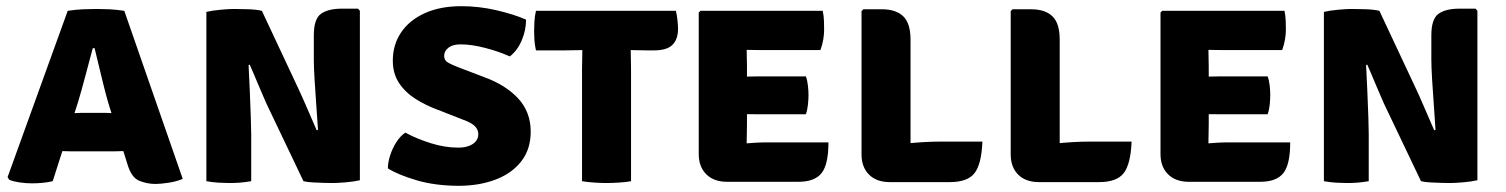

<svg xmlns="http://www.w3.org/2000/svg" viewBox="-20 -586 4870 621"><path d="M199 -551Q225 -555 249.2 -556Q273.5 -557 293.5 -557Q312 -557 333.5 -556Q355 -555 382 -551L571 -7.5Q553.5 0.5 526.5 4.8Q499.5 9 483 9Q455.5 9 430 -1.5Q404.5 -12 391.5 -57L330 -254Q322.5 -280 314.8 -311Q307 -342 299.8 -372.8Q292.5 -403.5 286 -430H280Q269.5 -392 256.8 -343Q244 -294 232 -254.5L150.5 0Q136 3.5 119 5.2Q102 7 83.5 7Q63.5 7 43.2 4Q23 1 10 -4.5L4.5 -13ZM212 -96.5Q205 -96.5 198.5 -96.8Q192 -97 185.2 -97.2Q178.5 -97.5 171.5 -97.5H101L150 -220H211Q217.5 -220 224.2 -220.2Q231 -220.5 237.8 -220.8Q244.5 -221 251.5 -221H314Q321 -221 327 -220.8Q333 -220.5 339 -220.2Q345 -220 352 -220H417.5L461 -97.5H388Q380.5 -97.5 374 -97.2Q367.5 -97 361 -96.8Q354.5 -96.5 347.5 -96.5Z M647.5 -547.5Q666 -552 693.5 -554.5Q721 -557 736 -557Q751.5 -557 780 -556.2Q808.5 -555.5 827 -551L791 -378.5L784 -375.5Q786 -336 788 -290.2Q790 -244.5 791.2 -206.8Q792.5 -169 792.5 -152V0Q773 3.5 755 4.8Q737 6 721.5 6Q707.5 6 686.8 4.8Q666 3.5 647.5 0ZM841.5 -251.5Q838 -259.5 830.5 -276.8Q823 -294 814.5 -314.2Q806 -334.5 798.5 -352.2Q791 -370 787 -378.5L744.5 -425L827 -551L944.5 -300.5Q948 -293.5 956.2 -275Q964.5 -256.5 974 -234.5Q983.5 -212.5 992 -193Q1000.5 -173.5 1004.5 -164L1054.5 -112L961.5 0ZM1144 -551V-3Q1124.5 1.5 1097 3.8Q1069.5 6 1055 6Q1045 6 1027.5 5.5Q1010 5 991.8 4Q973.5 3 961.5 0L1001.5 -164L1008.5 -166Q1006.5 -199 1003.2 -243Q1000 -287 997.5 -328Q995 -369 995 -393.5V-471.5Q995 -524.5 1018 -541.2Q1041 -558 1086.5 -558H1138Z M1234.5 -41.5Q1234.5 -60.5 1242 -83.8Q1249.5 -107 1262.5 -127Q1275.5 -147 1291 -157Q1328 -137 1373.5 -122.8Q1419 -108.5 1462.5 -108.5Q1481.5 -108.5 1496 -113.8Q1510.5 -119 1518.8 -128.8Q1527 -138.5 1527 -152.5Q1527 -166 1516.5 -177.2Q1506 -188.5 1480 -198L1397 -230.5Q1358.5 -244.5 1325 -265.5Q1291.5 -286.5 1271 -317Q1250.5 -347.5 1250.5 -390Q1250.5 -442 1277.8 -481.8Q1305 -521.5 1354.8 -543.8Q1404.5 -566 1472 -566Q1529.5 -566 1586.2 -552.8Q1643 -539.5 1681.5 -522.5Q1681.5 -488.5 1667.5 -455.5Q1653.5 -422.5 1629 -403.5Q1592 -420 1548.5 -431.2Q1505 -442.5 1470 -442.5Q1444 -442.5 1430.2 -431.5Q1416.5 -420.5 1416.5 -405Q1416.5 -390.5 1430 -383Q1443.5 -375.5 1463.5 -368L1546 -336.5Q1615 -311.5 1655.8 -267.8Q1696.5 -224 1696.5 -160Q1696.5 -103.5 1666.2 -64.5Q1636 -25.5 1583.8 -5.5Q1531.5 14.5 1466 15Q1388 15 1327.2 -3Q1266.5 -21 1234.5 -41.5Z M1713.5 -423Q1709.5 -441 1708.5 -456.8Q1707.5 -472.5 1707.5 -485.5Q1707.5 -498.5 1708.5 -516.2Q1709.5 -534 1713.5 -551H2166Q2169.5 -537.5 2171.2 -520.5Q2173 -503.5 2173 -493Q2173 -459 2155 -441Q2137 -423 2095 -423H2074.5Q2064 -423 2046.8 -423.5Q2029.5 -424 2020 -424H1863.5Q1853 -424 1834.8 -423.5Q1816.5 -423 1806 -423ZM1862.5 -363.5Q1862.5 -379.5 1863 -393.2Q1863.5 -407 1863.5 -424V-486H2020V-424Q2020 -407 2020.5 -393.2Q2021 -379.5 2021 -363.5V0Q2007 3 1982.5 4.5Q1958 6 1941.5 6Q1926 6 1902.5 4.5Q1879 3 1862.5 0Z M2240 -545.5 2245.5 -551H2395V-425Q2395 -409 2395.5 -398Q2396 -387 2396 -371.5V-184Q2396 -165.5 2395.5 -153.5Q2395 -141.5 2395 -123.5V2H2331.5Q2289 2 2264.5 -22.2Q2240 -46.5 2240 -87.5ZM2586.5 -339Q2591.5 -325.5 2593.2 -308.2Q2595 -291 2595 -279Q2595 -265 2593.2 -247.8Q2591.5 -230.5 2586.5 -216.5H2458.5Q2447 -216.5 2424.5 -216.5Q2402 -216.5 2378.8 -216.8Q2355.5 -217 2341 -217.5V-337Q2355.5 -337.5 2378.8 -338Q2402 -338.5 2424.5 -338.8Q2447 -339 2458.5 -339ZM2641 -551Q2644.5 -534 2645 -518.5Q2645.5 -503 2645.5 -489Q2645.5 -475.5 2642.8 -458.5Q2640 -441.5 2633.5 -424H2458.5Q2447 -424 2424.5 -424.2Q2402 -424.5 2378.8 -425Q2355.5 -425.5 2341 -426V-551ZM2659.5 -125.5Q2659.5 -54 2637.2 -26Q2615 2 2562 2H2343V-119.5Q2372 -120.5 2390.2 -122Q2408.5 -123.5 2424.8 -124.5Q2441 -125.5 2464 -125.5Z M2925 3H2858Q2815 3 2790.8 -21.2Q2766.5 -45.5 2766.5 -86.5V-550L2772.5 -556H2832.5Q2878 -556 2901.5 -533.2Q2925 -510.5 2925 -457.5ZM3157.5 -128Q3154.5 -55 3132 -26Q3109.5 3 3052 3H2858L2791.5 -102.5Q2849 -115.5 2911.2 -121.8Q2973.5 -128 3017.5 -128Z M3407.5 3H3340.5Q3297.5 3 3273.2 -21.2Q3249 -45.5 3249 -86.5V-550L3255 -556H3315Q3360.5 -556 3384 -533.2Q3407.5 -510.5 3407.5 -457.5ZM3640 -128Q3637 -55 3614.5 -26Q3592 3 3534.5 3H3340.5L3274 -102.5Q3331.5 -115.5 3393.8 -121.8Q3456 -128 3500 -128Z M3733.5 -545.5 3739 -551H3888.5V-425Q3888.5 -409 3889 -398Q3889.5 -387 3889.5 -371.5V-184Q3889.5 -165.5 3889 -153.5Q3888.5 -141.5 3888.5 -123.5V2H3825Q3782.5 2 3758 -22.2Q3733.5 -46.5 3733.5 -87.5ZM4080 -339Q4085 -325.5 4086.8 -308.2Q4088.5 -291 4088.5 -279Q4088.5 -265 4086.8 -247.8Q4085 -230.5 4080 -216.5H3952Q3940.5 -216.5 3918 -216.5Q3895.5 -216.5 3872.2 -216.8Q3849 -217 3834.5 -217.5V-337Q3849 -337.5 3872.2 -338Q3895.5 -338.5 3918 -338.8Q3940.5 -339 3952 -339ZM4134.5 -551Q4138 -534 4138.5 -518.5Q4139 -503 4139 -489Q4139 -475.5 4136.2 -458.5Q4133.5 -441.5 4127 -424H3952Q3940.5 -424 3918 -424.2Q3895.5 -424.5 3872.2 -425Q3849 -425.5 3834.5 -426V-551ZM4153 -125.5Q4153 -54 4130.8 -26Q4108.5 2 4055.5 2H3836.5V-119.5Q3865.5 -120.5 3883.8 -122Q3902 -123.5 3918.2 -124.5Q3934.5 -125.5 3957.5 -125.5Z M4262 -547.5Q4280.5 -552 4308 -554.5Q4335.5 -557 4350.5 -557Q4366 -557 4394.5 -556.2Q4423 -555.5 4441.5 -551L4405.5 -378.5L4398.5 -375.5Q4400.5 -336 4402.5 -290.2Q4404.5 -244.5 4405.8 -206.8Q4407 -169 4407 -152V0Q4387.5 3.5 4369.5 4.8Q4351.5 6 4336 6Q4322 6 4301.2 4.8Q4280.5 3.5 4262 0ZM4456 -251.5Q4452.5 -259.5 4445 -276.8Q4437.5 -294 4429 -314.2Q4420.5 -334.5 4413 -352.2Q4405.5 -370 4401.5 -378.5L4359 -425L4441.5 -551L4559 -300.5Q4562.5 -293.5 4570.8 -275Q4579 -256.5 4588.5 -234.5Q4598 -212.5 4606.5 -193Q4615 -173.5 4619 -164L4669 -112L4576 0ZM4758.5 -551V-3Q4739 1.5 4711.5 3.8Q4684 6 4669.5 6Q4659.5 6 4642 5.5Q4624.5 5 4606.2 4Q4588 3 4576 0L4616 -164L4623 -166Q4621 -199 4617.8 -243Q4614.5 -287 4612 -328Q4609.5 -369 4609.5 -393.5V-471.5Q4609.5 -524.5 4632.5 -541.2Q4655.5 -558 4701 -558H4752.5Z"/></svg>

Font: Signika SC
Style: Regular
Weight: 300
Designer: Anna Giedryś
Foundry: Anna Giedryś
Version: Version 2.000